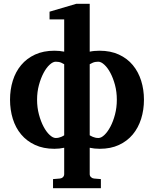

<svg xmlns="http://www.w3.org/2000/svg" viewBox="-20 -760 801 999"><path d="M314 -425.8Q311 -428.2 299.1 -433.6Q287.1 -439 270 -439Q255.4 -439 238.3 -423.3Q221.2 -407.7 206.8 -380.6Q192.4 -353.5 182.6 -317.6Q172.9 -281.7 172.9 -241.2Q172.9 -200.7 182.6 -164.3Q192.4 -127.9 206.8 -100.8Q221.2 -73.7 238.3 -57.9Q255.4 -42 270 -42Q278.3 -42 285.6 -43.7Q293 -45.4 298.8 -47.9Q304.7 -50.3 308.6 -52.7Q312.5 -55.2 314 -56.2ZM587.9 -241.2Q587.9 -281.7 578.4 -317.6Q568.8 -353.5 554.4 -380.6Q540 -407.7 522.9 -423.3Q505.9 -439 491.2 -439Q474.6 -439 462.4 -433.6Q450.2 -428.2 446.8 -425.8V-56.2Q448.7 -55.2 452.9 -52.7Q457 -50.3 462.9 -47.9Q468.8 -45.4 476.1 -43.7Q483.4 -42 492.2 -42Q506.8 -42 523.4 -57.9Q540 -73.7 554.4 -100.8Q568.8 -127.9 578.4 -164.3Q587.9 -200.7 587.9 -241.2ZM729 -241.2Q729 -188.5 714.4 -141.8Q699.7 -95.2 670.9 -60.5Q642.1 -25.9 599.1 -5.9Q556.2 14.2 499 14.2Q470.7 14.2 446.8 8.8V146Q446.8 155.3 453.4 161.6Q460 168 469.2 168.9L504.9 171.9V219.2H255.9V171.9L292 168.9Q301.3 168 307.6 161.6Q314 155.3 314 146V8.8Q290 14.2 263.2 14.2Q205.6 14.2 162.4 -5.9Q119.1 -25.9 90.1 -60.5Q61 -95.2 46.6 -141.8Q32.2 -188.5 32.2 -241.2Q32.2 -293.9 46.6 -340.3Q61 -386.7 90.1 -421.4Q119.1 -456.1 162.4 -476.1Q205.6 -496.1 263.2 -496.1Q276.4 -496.1 289.6 -494.9Q302.7 -493.7 314 -491.2V-659.2H237.8V-699.2L377 -740.2H446.8V-491.2Q458 -493.7 471.2 -494.9Q484.4 -496.1 498 -496.1Q555.2 -496.1 598.6 -476.1Q642.1 -456.1 670.9 -421.4Q699.7 -386.7 714.4 -340.3Q729 -293.9 729 -241.2Z"/></svg>

Font: Charis SIL CyrE
Style: Bold
Weight: 700
Foundry: SIL International
Version: Version 5.000